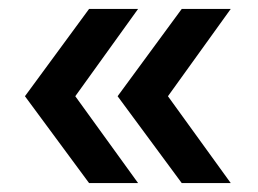

<svg xmlns="http://www.w3.org/2000/svg" viewBox="-20 -530 579 431"><path d="M388 -119 244 -314 388 -510H498L357 -314L498 -119ZM180 -119 36 -314 180 -510H290L149 -314L290 -119Z"/></svg>

Font: MuseoModerno Thin Medium
Style: Regular
Weight: 500
Version: Version 1.003